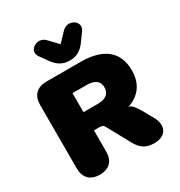

<svg xmlns="http://www.w3.org/2000/svg" viewBox="-211 -1061 1139 1216"><g transform="rotate(-30 359.0 -453.0)"><path d="M165 10C235 10 272 -29 272 -99V-252H305C340 -252 342 -244 353 -224L439 -67C468 -13 504 10 564 10C657 10 680 -60 642 -128L607 -191C575 -248 558 -267 537 -272C622 -301 670 -364 670 -462C670 -602 577 -670 415 -670H166C96 -670 57 -631 57 -561V-99C57 -29 96 10 165 10ZM375 -385H272V-524H375C433 -524 466 -502 466 -455C466 -407 433 -385 375 -385ZM362 -711C410 -711 447 -731 477 -773L521 -834C562 -891 475 -948 424 -895L362 -830L300 -895C250 -948 162 -891 203 -834L247 -773C277 -731 314 -711 362 -711Z"/></g></svg>

Font: SN Pro Black
Style: Regular
Weight: 900
Designer: Tobias Whetton
Foundry: Supernotes
Version: Version 1.001;Glyphs 3.2 (3249)